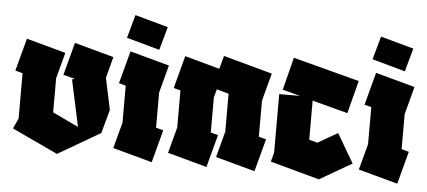

<svg xmlns="http://www.w3.org/2000/svg" viewBox="-47 -746 1903 856"><g transform="rotate(5 904.5 -318.0)"><path d="M232 0 27 -96 48 -142V-345L15 -354L54 -500L230 -452L199 -336V-183L315 -128L270 -337L283 -340L230 -354L269 -500L445 -452L420 -357L450 -216L421 -110L383 -88Z M656 0 480 -48 511 -164V-330L480 -338L519 -484L695 -436L662 -312V-155L695 -146ZM646 -502 498 -543 527 -647 675 -606Z M901 0 725 -48 756 -164V-330L725 -338L764 -484L920 -441L936 -500L1155 -440L1122 -316V-155L1155 -146L1116 0L940 -48L971 -164V-334L917 -349L907 -312V-155L940 -146Z M1404 11 1185 -49 1196 -90V-352H1289L1210 -373L1247 -519L1544 -441L1506 -294L1347 -336V-161L1384 -151L1473 -202L1549 -72L1405 11H1404Z M1755 0 1579 -48 1610 -164V-330L1579 -338L1618 -484L1794 -436L1761 -312V-155L1794 -146ZM1745 -502 1597 -543 1626 -647 1774 -606Z"/></g></svg>

Font: Blaka Ink
Style: Regular
Weight: 400
Designer: Mohamed Gaber
Foundry: Kief Type Foundry
Version: Version 1.003; ttfautohint (v1.8.4.7-5d5b)